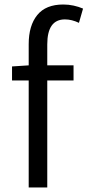

<svg xmlns="http://www.w3.org/2000/svg" viewBox="-20 -829 387 849"><path d="M347.2 -791 329.1 -728Q297.4 -743.2 267.1 -743.2Q189 -743.2 189 -632.8V-540H305.2V-473.1H189V0H106.9V-473.1H33.2V-535.2L106.9 -540V-633.8Q106.9 -715.8 144.8 -762.5Q182.6 -809.1 259.8 -809.1Q283.2 -809.1 305.7 -804.2Q328.1 -799.3 347.2 -791Z"/></svg>

Font: `nÑOS CN Normal
Style: Regular
Weight: 350
Designer: Ryoko NISHIZUKA ?XZm?[P (kana & ideographs); Paul D. Hunt (Latin, Greek & Cyrillic); Wenlong ZHANG _ e??? (bopomofo); Sa
Foundry: Adobe Systems Incorporated
Version: Version 1.004 June 21, 2023